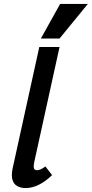

<svg xmlns="http://www.w3.org/2000/svg" viewBox="-20 -950 467 977"><path d="M111 7Q86 7 68 -3Q50 -13 43.5 -35Q37 -57 44 -92L180 -711H283L154 -124Q150 -106 152.5 -95Q155 -84 169 -84Q177 -84 186.5 -88Q196 -92 211 -103L245 -59Q211 -26 177 -9.5Q143 7 111 7ZM188 -754 286 -930H427L283 -754Z"/></svg>

Font: Ysabeau Infant
Style: Bold Italic
Weight: 700
Italic angle: -12°
Designer: Christian Thalmann (Catharsis Fonts)
Version: Version 2.001;gftools[0.9.30]; featfreeze: ss01,ss02,lnum